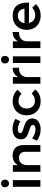

<svg xmlns="http://www.w3.org/2000/svg" viewBox="1441 -2246 810 3732"><g transform="rotate(-90 1846.0 -380.0)"><path d="M81 -535H211V0H81ZM220 -687Q220 -654 199 -632Q178 -610 146 -610Q114 -610 93 -632Q72 -654 72 -687Q72 -721 93 -743Q114 -765 146 -765Q178 -765 199 -743Q220 -721 220 -687Z M892 -334V0H761V-296Q761 -352 729 -384.5Q697 -417 642 -417Q577 -416 539.5 -373Q502 -330 502 -263V0H372V-535H502V-435Q557 -538 694 -540Q786 -540 839 -484.5Q892 -429 892 -334Z M1198 -439Q1165 -439 1145.5 -427.5Q1126 -416 1126 -392Q1126 -367 1150.5 -353.5Q1175 -340 1228 -325Q1284 -308 1320 -291.5Q1356 -275 1382.5 -242.5Q1409 -210 1409 -157Q1409 -79 1349 -37Q1289 5 1198 5Q1136 5 1077 -14.5Q1018 -34 977 -70L1022 -161Q1058 -130 1108 -112.5Q1158 -95 1203 -95Q1239 -95 1260.5 -107.5Q1282 -120 1282 -145Q1282 -173 1257 -187Q1232 -201 1176 -218Q1122 -234 1088 -249.5Q1054 -265 1029 -296.5Q1004 -328 1004 -379Q1004 -458 1061.5 -499.5Q1119 -541 1206 -541Q1259 -541 1310.5 -526Q1362 -511 1402 -484L1355 -390Q1316 -413 1274.5 -426Q1233 -439 1198 -439Z M1748 -425Q1683 -425 1642.5 -381Q1602 -337 1602 -267Q1602 -195 1642.5 -151Q1683 -107 1748 -107Q1844 -107 1892 -170L1973 -103Q1937 -51 1878 -23Q1819 5 1741 5Q1662 5 1600.5 -29Q1539 -63 1505 -124.5Q1471 -186 1471 -266Q1471 -347 1505.5 -409Q1540 -471 1601.5 -505Q1663 -539 1743 -539Q1816 -539 1873.5 -513.5Q1931 -488 1967 -441L1888 -366Q1834 -425 1748 -425Z M2396 -540V-414Q2313 -419 2263.5 -375.5Q2214 -332 2214 -258V0H2084V-535H2214V-432Q2241 -484 2287.5 -511.5Q2334 -539 2396 -540Z M2487 -535H2617V0H2487ZM2626 -687Q2626 -654 2605 -632Q2584 -610 2552 -610Q2520 -610 2499 -632Q2478 -654 2478 -687Q2478 -721 2499 -743Q2520 -765 2552 -765Q2584 -765 2605 -743Q2626 -721 2626 -687Z M3090 -540V-414Q3007 -419 2957.5 -375.5Q2908 -332 2908 -258V0H2778V-535H2908V-432Q2935 -484 2981.5 -511.5Q3028 -539 3090 -540Z M3661 -261Q3661 -235 3660 -222H3265Q3278 -165 3318.5 -132.5Q3359 -100 3418 -100Q3459 -100 3496.5 -115.5Q3534 -131 3562 -160L3632 -87Q3592 -43 3534.5 -19Q3477 5 3407 5Q3325 5 3262.5 -29Q3200 -63 3166 -124.5Q3132 -186 3132 -266Q3132 -346 3166.5 -408Q3201 -470 3263 -504.5Q3325 -539 3404 -539Q3532 -539 3596.5 -466Q3661 -393 3661 -261ZM3542 -309Q3540 -368 3503 -403Q3466 -438 3405 -438Q3348 -438 3309.5 -403.5Q3271 -369 3262 -309Z"/></g></svg>

Font: Montserrat arm2 Medium
Style: Regular
Weight: 500
Designer: Julieta Ulanovsky
Foundry: Julieta Ulanovsky
Version: Version 6.000